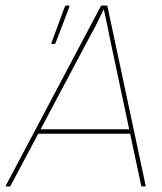

<svg xmlns="http://www.w3.org/2000/svg" viewBox="-38 -675 586 695"><path d="M-15 0Q-16 0 -17 -1Q-18 -2 -17 -3L326 -651Q328 -655 331 -655H347Q350 -655 351 -652L489 -4Q490 -1 488.5 -0.5Q487 0 485 0H477Q474 0 473 -3L357 -549Q353 -572 348 -594Q343 -616 338 -640H337Q326 -617 314 -593Q302 -569 289 -546L0 -2Q-1 -1 -1.5 -0.5Q-2 0 -4 0ZM93 -191 102 -207H433L436 -191ZM151 -516Q146 -516 149 -522L197 -652Q198 -654 199 -654.5Q200 -655 202 -655H210Q212 -655 213 -653.5Q214 -652 213 -650L163 -519Q162 -517 160.5 -516.5Q159 -516 157 -516Z"/></svg>

Font: Sofia Sans Hairline
Style: Italic
Weight: 1
Italic angle: -9°
Designer: Botio Nikoltchev, Ani Petrova
Foundry: lettersoup
Version: Version 4.102